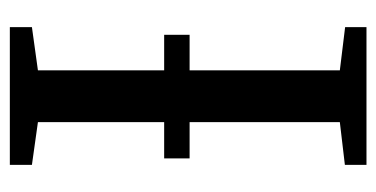

<svg xmlns="http://www.w3.org/2000/svg" viewBox="-212 -572 783 400"><g transform="rotate(-90 180.0 -371.5)"><path d="M126 -55.5V-684.5L37 -697V-743H324V-697L234 -684.5V-55.5L324 -44.5V0H37V-45ZM308 -421.5V-368.5H50.5V-421.5Z"/></g></svg>

Font: Merriweather 36pt
Style: Regular
Weight: 400
Designer: Eben Sorkin
Foundry: Eben Sorkin
Version: Version 2.100